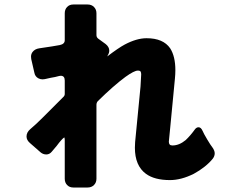

<svg xmlns="http://www.w3.org/2000/svg" viewBox="-20 -805 1040 854"><path d="M268 -447Q268 -468 250 -468Q247 -468 243 -467Q226 -462 206 -459L179 -453Q174 -452 169 -452Q159 -452 150 -457Q136 -465 133 -481L119 -542Q118 -547 118 -553Q118 -565 125 -574Q135 -587 154 -590Q223 -600 245.5 -604.5Q268 -609 268 -626V-746Q268 -763 278.5 -774Q289 -785 306 -785H370Q387 -785 398 -774Q409 -763 409 -746V-649Q409 -639 417 -633L450 -609Q466 -596 466 -580Q466 -570 460 -560L457 -554Q507 -592 535 -607Q588 -635 632 -635Q706 -635 737 -590Q760 -554 760 -493Q760 -475 758 -455L737 -236Q731 -177 731 -175Q731 -167 734.5 -162.5Q738 -158 747 -158Q777 -158 806 -182Q827 -202 845 -227Q853 -239 863 -239Q874 -239 881 -223Q886 -211 901.5 -185Q917 -159 925 -149Q935 -135 935 -123Q935 -111 927 -100Q913 -82 890.5 -64Q868 -46 842 -32Q786 -4 736 -4Q667 -4 629 -32Q580 -68 580 -148Q580 -160 581 -173L605 -420Q608 -466 608 -474Q608 -482 605.5 -486.5Q603 -491 593 -491Q577 -491 538 -463Q485 -424 415 -355Q409 -348 409 -339V-10Q409 7 398 18Q387 29 370 29H306Q289 29 278.5 18Q268 7 268 -10V-182Q268 -189 266 -194Q255 -187 232 -156L210 -130Q200 -118 186 -118Q172 -118 161 -127L113 -169Q98 -182 98 -198Q98 -216 114 -230Q138 -250 171 -283L261 -373Q268 -379 268 -387Z"/></svg>

Font: Tsunagi Gothic Black
Style: Regular
Weight: 900
Designer: Yoshimichi Ohira
Foundry: Positype
Version: Version 1.001